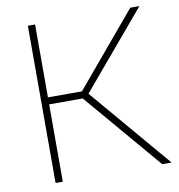

<svg xmlns="http://www.w3.org/2000/svg" viewBox="-82 -815 828 890"><g transform="rotate(-10 331.5 -370.0)"><path d="M108 0V-740H142V-397H302L590 -740H633L330 -381L654 0H610L300 -364H142V0Z"/></g></svg>

Font: Encode Sans Exp Th
Style: Regular
Weight: 100
Width: 7
Designer: Multiple Designers
Foundry: Impallari Type
Version: Version 3.002; ttfautohint (v1.8.3) -l 8 -r 50 -G 200 -x 14 